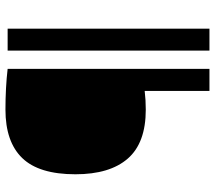

<svg xmlns="http://www.w3.org/2000/svg" viewBox="-62 -726 788 704"><g transform="rotate(-90 332.0 -374.0)"><path d="M350.5 0V-237.5Q318 -233.5 282 -233.5Q160 -233.5 102.5 -299.5Q45 -365.5 45 -491.5Q45 -625 104.5 -686.5Q164 -748 282 -748Q321.5 -748 359.5 -746Q397.5 -744 431.5 -740V0ZM498.5 0V-740H579V0Z"/></g></svg>

Font: Encode Sans SemiExpanded SemiExpanded Medium
Style: Regular
Weight: 500
Width: 6
Designer: Multiple Designers
Foundry: Impallari Type
Version: Version 3.000; ttfautohint (v1.8.3) -l 8 -r 50 -G 200 -x 14 